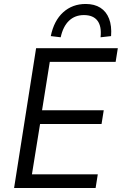

<svg xmlns="http://www.w3.org/2000/svg" viewBox="-20 -948 614 968"><path d="M51 0 162 -705H574L563 -636H231L192 -392H503L492 -323H182L141 -69H473L462 0ZM286 -760 236 -766Q252 -844 298.5 -886Q345 -928 412 -928Q456 -928 486 -909Q516 -890 530 -853.5Q544 -817 540 -766L487 -760Q493 -815 471.5 -843.5Q450 -872 403 -872Q358 -872 328 -843.5Q298 -815 286 -760Z"/></svg>

Font: Nunito Sans 10pt SemiCondensed
Style: Italic
Weight: 400
Width: 4
Italic angle: -9°
Designer: Vernon Adams
Foundry: Vernon Adams
Version: Version 3.101;gftools[0.9.27]